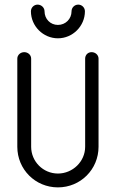

<svg xmlns="http://www.w3.org/2000/svg" viewBox="-20 -810 502 832"><path d="M143 -790C127 -790 114 -777 114 -761C114 -697 167 -644 231 -644C295 -644 348 -697 348 -761C348 -777 335 -790 319 -790C303 -790 290 -777 290 -761C290 -728 264 -702 231 -702C198 -702 173 -728 173 -761C173 -777 159 -790 143 -790ZM85 -584C69 -584 55 -572 55 -556V-174C55 -76 133 2 231 2C329 2 407 -76 407 -174V-556C407 -572 393 -584 377 -584C361 -584 349 -572 349 -556V-174C349 -110 295 -58 231 -58C167 -58 115 -110 115 -174V-556C115 -572 101 -584 85 -584Z"/></svg>

Font: bauhaus_2017
Style: _regular
Weight: 400
Version: Version 1.0